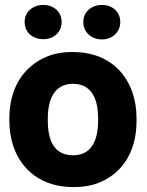

<svg xmlns="http://www.w3.org/2000/svg" viewBox="-20 -749 596 779"><path d="M18 -259C18 -220 24 -186 35 -153C68 -59 149 10 277 10C318 10 355 4 387 -10C478 -49 534 -135 534 -259V-269C534 -308 528 -342 517 -375C484 -469 404 -538 276 -538C235 -538 199 -532 167 -518C76 -479 18 -393 18 -269ZM80 -660C80 -616 114 -590 156 -590C197 -590 230 -617 230 -660C230 -702 197 -729 156 -729C115 -729 80 -703 80 -660ZM174 -259V-269C174 -346 201 -409 276 -409C352 -409 378 -347 378 -269V-259C378 -181 352 -119 277 -119C199 -119 174 -180 174 -259ZM318 -660C318 -617 352 -589 394 -589C435 -589 468 -618 468 -660C468 -702 435 -729 394 -729C353 -729 318 -703 318 -660Z"/></svg>

Font: Asimov Pro
Style: Blk
Weight: 900
Designer: Google
Version: Version 2.000980; 2014